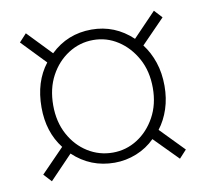

<svg xmlns="http://www.w3.org/2000/svg" viewBox="-60 -662 641 598"><g transform="rotate(-10 260.5 -363.0)"><path d="M58 -129 35 -154 108 -229Q66 -283 66 -361Q66 -442 108 -496L35 -572L58 -597L131 -521Q185 -573 261 -573Q335 -573 390 -521L463 -597L486 -572L412 -496Q432 -470 443.5 -436Q455 -402 455 -361Q455 -322 444 -288.5Q433 -255 413 -229L486 -154L463 -129L389 -204Q364 -179 330.5 -165.5Q297 -152 261 -152Q185 -152 130 -204ZM261 -184Q303 -184 338.5 -206.5Q374 -229 396 -269Q418 -309 418 -361Q418 -414 396 -454Q374 -494 338.5 -517Q303 -540 261 -540Q218 -540 182 -517Q146 -494 124.5 -454Q103 -414 103 -361Q103 -309 124.5 -269Q146 -229 182 -206.5Q218 -184 261 -184Z"/></g></svg>

Font: Noto Sans SC Thin
Style: Regular
Weight: 100
Designer: Ryoko NISHIZUKA 西塚涼子 (kana, bopomofo & ideographs); Paul D. Hunt (Latin, Greek & Cyrillic); Sandoll Communications 산돌커뮤니
Foundry: Adobe
Version: Version 2.004-H2;hotconv 1.0.118;makeotfexe 2.5.65603